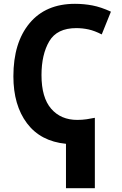

<svg xmlns="http://www.w3.org/2000/svg" viewBox="-20 -744 640 1004"><path d="M476 240V-128Q457 -124 433.5 -120.5Q410 -117 384 -117Q298 -117 247.5 -175.5Q197 -234 197 -351Q197 -459 237.5 -528Q278 -597 379 -597Q412 -597 443.5 -590Q475 -583 512 -564L560 -683Q508 -707 463.5 -715.5Q419 -724 372 -724Q219 -724 134.5 -622.5Q50 -521 50 -345Q50 -194 121 -99.5Q192 -5 325 8V240Z"/></svg>

Font: Noto Sans Mono UI
Style: Bold
Weight: 700
Designer: Monotype Design team
Foundry: Monotype Imaging Inc.
Version: 1.000